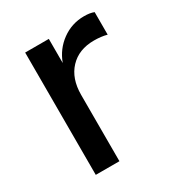

<svg xmlns="http://www.w3.org/2000/svg" viewBox="-138 -650 694 745"><g transform="rotate(-30 208.5 -278.0)"><path d="M77 -548H183V-440Q202 -492 246 -524Q290 -556 345 -556Q372 -556 389 -549V-448Q364 -455 331 -455Q263 -455 223 -412.5Q183 -370 183 -297V0H77Z"/></g></svg>

Font: Application Medium
Style: Regular
Weight: 500
Designer: Wei Huang
Foundry: Wei Huang
Version: Version 0.012